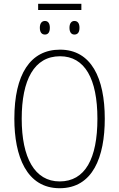

<svg xmlns="http://www.w3.org/2000/svg" viewBox="-20 -987 631 1017"><path d="M411 -967H182V-934H411ZM218 -876C202 -876 191 -864 191 -840C191 -815 202 -804 218 -804C234 -804 244 -815 244 -840C244 -864 234 -876 218 -876ZM374 -876C359 -876 348 -864 348 -840C348 -815 359 -804 374 -804C391 -804 401 -815 401 -840C401 -864 391 -876 374 -876ZM535 -358C535 -574 463 -724 298 -724C141 -724 56 -594 56 -358C56 -161 120 10 296 10C472 10 535 -156 535 -358ZM95 -358C95 -564 161 -689 298 -689C429 -689 496 -570 496 -358C496 -147 431 -26 296 -26C164 -26 95 -151 95 -358Z"/></svg>

Font: Noto Sans Condensed ExtraLight
Style: Regular
Weight: 200
Width: 3
Designer: Monotype Design Team
Foundry: Monotype Imaging Inc.
Version: Version 2.013